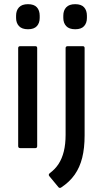

<svg xmlns="http://www.w3.org/2000/svg" viewBox="-20 -709 492 919"><path d="M77 0Q67 0 67 -10V-479Q67 -488 77 -488H149Q158 -488 158 -479V-10Q158 0 149 0ZM114 -569Q85 -569 71 -584Q57 -599 57 -623V-634Q57 -659 71 -674Q85 -689 114 -689Q143 -689 156.5 -674Q170 -659 170 -634V-623Q170 -599 156.5 -584Q143 -569 114 -569ZM272 189Q264 193 259 186L216 134Q213 130 213.5 127Q214 124 218 120Q244 101 260.5 75.5Q277 50 285.5 15.5Q294 -19 294 -64V-479Q294 -484 297 -486Q300 -488 304 -488H376Q380 -488 382.5 -486Q385 -484 385 -479V-61Q385 0 373.5 46Q362 92 337.5 127Q313 162 272 189ZM340 -569Q311 -569 297 -584Q283 -599 283 -623V-634Q283 -659 297 -674Q311 -689 340 -689Q369 -689 382.5 -674Q396 -659 396 -634V-623Q396 -599 382.5 -584Q369 -569 340 -569Z"/></svg>

Font: Sofia Sans Semi Condensed Medium
Style: Regular
Weight: 500
Designer: Botio Nikoltchev, Ani Petrova
Foundry: lettersoup
Version: Version 4.100